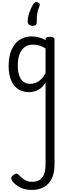

<svg xmlns="http://www.w3.org/2000/svg" viewBox="-20 -869 638 1846"><path d="M285 957Q218 957 170 931Q122 905 96 869Q87 855 88.5 841Q90 827 110 812Q129 798 139.5 800Q150 802 163 815Q194 848 223 863.5Q252 879 289 879Q329 879 358 862.5Q387 846 402.5 809Q418 772 418 710V-75Q395 -38 367.5 -18Q340 2 312.5 9.5Q285 17 258 17Q201 17 157 -10.5Q113 -38 88 -94Q63 -150 63 -235Q63 -287 72.5 -331Q82 -375 101 -410Q120 -445 147 -469Q174 -493 209 -506Q244 -519 286 -519Q318 -519 352.5 -510Q387 -501 418 -484V-489Q418 -502 428 -508.5Q438 -515 460 -515Q482 -515 493 -508.5Q504 -502 504 -489V713Q504 795 477 849.5Q450 904 401 930.5Q352 957 285 957ZM270 -63Q299 -63 325.5 -73.5Q352 -84 375.5 -107Q399 -130 418 -167V-403Q387 -423 357 -431.5Q327 -440 295 -440Q269 -440 247 -432Q225 -424 207 -408Q189 -392 176.5 -368Q164 -344 157.5 -312Q151 -280 151 -239Q151 -184 164 -144.5Q177 -105 203.5 -84Q230 -63 270 -63ZM346 -845Q359 -841 361.5 -832.5Q364 -824 359 -809Q347 -779 341.5 -755Q336 -731 334.5 -707Q333 -683 333 -653Q333 -636 323 -628.5Q313 -621 294 -621Q272 -621 259 -632.5Q246 -644 246 -663Q246 -701 261.5 -746.5Q277 -792 300 -829Q311 -845 320.5 -848Q330 -851 346 -845Z"/></svg>

Font: Playwrite ID
Style: Regular
Weight: 400
Designer: Veronika Burian, José Scaglione
Foundry: TypeTogether
Version: Version 1.002